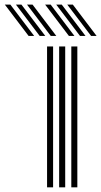

<svg xmlns="http://www.w3.org/2000/svg" viewBox="-156 -798 431 818"><path d="M147.8 0V-600H173.5V0ZM44.5 0V-600H70.2V0ZM96 0V-600H121.8V0ZM60.2 -645 -41 -778.5H-17.5L83.8 -645ZM-34.2 -645 -135.5 -778.5H-112L-10.5 -645ZM13 -645 -88.2 -778.5H-64.8L36.8 -645ZM232 -645 130.5 -778.5H154.2L255.5 -645ZM137.5 -645 36.2 -778.5H59.8L161 -645ZM184.8 -645 83.5 -778.5H107L208.2 -645Z"/></svg>

Font: Big Shoulders Inline Display Thin ExtraBold
Style: Regular
Weight: 800
Version: Version 2.002